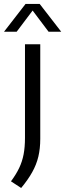

<svg xmlns="http://www.w3.org/2000/svg" viewBox="-48 -821 332 980"><path d="M60 138.5 8 104.5Q34 69.5 49.8 36.5Q65.5 3.5 72.5 -33.2Q79.5 -70 79.5 -117.5V-595H157.5V-112Q157.5 -63 147.8 -21.8Q138 19.5 116.2 58.2Q94.5 97 60 138.5ZM-27.5 -659 82.5 -801H154.5L264.5 -659H200L111.5 -776.5H125.5L37 -659Z"/></svg>

Font: Encode Sans SC SemiCondensed
Style: Regular
Weight: 400
Width: 4
Designer: Multiple Designers
Foundry: Impallari Type
Version: Version 3.002